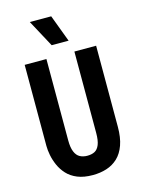

<svg xmlns="http://www.w3.org/2000/svg" viewBox="-131 -952 773 1041"><g transform="rotate(-15 255.5 -432.0)"><path d="M258 13Q208 13 172.5 -1.5Q137 -16 114.5 -40.5Q92 -65 79 -94.5Q66 -124 60.5 -153Q55 -182 55 -205V-660H177V-203Q177 -163 187 -139Q197 -115 215 -105.5Q233 -96 256 -96Q281 -96 298 -105Q315 -114 324.5 -137.5Q334 -161 334 -203V-660H456V-205Q456 -145 441 -103Q426 -61 399 -35.5Q372 -10 336 1.5Q300 13 258 13ZM224 -725 142 -877H262L319 -725Z"/></g></svg>

Font: Bricolage Grotesque Condensed SemiBold
Style: Regular
Weight: 600
Width: 3
Designer: Mathieu Triay
Foundry: Atelier Triay
Version: Version 1.000;gftools[0.9.30]